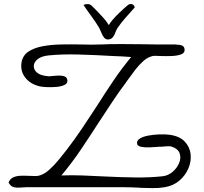

<svg xmlns="http://www.w3.org/2000/svg" viewBox="-20 -940 1021 963"><path d="M670 1Q653 0 635.5 -0.5Q618 -1 601 -1H112Q108 -1 103.5 -0.5Q99 0 94 0Q58 3 45 -2.5Q32 -8 23 -24Q30 -43 46.5 -50.5Q63 -58 85 -58.5Q107 -59 127 -58Q128 -58 129 -58Q144 -57 157 -57Q170 -57 179 -60Q203 -67 227.5 -89Q252 -111 274.5 -138.5Q297 -166 314 -188Q354 -240 392 -296.5Q430 -353 467 -410Q508 -475 550 -537Q592 -599 638 -654Q616 -656 593 -657Q570 -658 546 -659Q463 -664 377.5 -666.5Q292 -669 223 -662Q187 -658 168.5 -643Q150 -628 149.5 -609Q149 -590 166 -575.5Q183 -561 219 -558Q224 -557 230.5 -557.5Q237 -558 245 -559Q247 -559 248 -559Q262 -561 278 -561Q294 -561 305.5 -556Q317 -551 318 -536Q319 -521 302.5 -513.5Q286 -506 262 -504Q238 -502 214.5 -503Q191 -504 179 -507Q132 -518 106.5 -551Q81 -584 88 -627Q94 -662 122.5 -681Q151 -700 193.5 -708Q236 -716 285.5 -717Q335 -718 383 -717H385Q412 -716 437.5 -716Q463 -716 487 -717Q528 -719 587.5 -719Q647 -719 706 -718Q735 -717 762 -717Q789 -717 813 -717Q818 -717 822.5 -717Q827 -717 831 -717Q862 -718 883.5 -714.5Q905 -711 906 -691Q907 -674 887.5 -667Q868 -660 839.5 -659Q811 -658 787 -659H785Q769 -660 758 -660Q747 -660 742 -658Q719 -652 697.5 -632.5Q676 -613 658 -589.5Q640 -566 626 -546Q620 -538 617 -534Q614 -530 611 -525Q576 -479 542.5 -428Q509 -377 476 -327Q431 -257 385.5 -189.5Q340 -122 288 -60Q339 -62 393.5 -60Q448 -58 503 -55Q581 -51 656.5 -50Q732 -49 796 -56Q823 -59 845.5 -78Q868 -97 878.5 -122.5Q889 -148 881 -171Q873 -194 840 -205Q834 -207 820 -206.5Q806 -206 787 -204Q782 -204 780 -204Q757 -202 731.5 -201Q706 -200 688.5 -203.5Q671 -207 668 -217Q664 -234 680.5 -244.5Q697 -255 724 -260Q751 -265 780 -266Q809 -267 831 -264Q881 -257 906.5 -230Q932 -203 936 -167Q940 -131 925 -95.5Q910 -60 879.5 -34Q849 -8 806 -1Q777 4 745.5 3.5Q714 3 682 2Q679 1 676 1Q673 1 670 1ZM399 -915Q408 -920 420.5 -919.5Q433 -919 440 -911Q446 -906 461 -890.5Q476 -875 494.5 -855Q513 -835 526 -814Q532 -826 546 -842Q560 -858 576 -873.5Q592 -889 605 -900.5Q618 -912 622 -915Q627 -920 639 -919.5Q651 -919 656 -903Q635 -879 611 -852.5Q587 -826 567 -796Q565 -792 563 -787.5Q561 -783 559 -778Q555 -765 546 -753.5Q537 -742 521 -742Q510 -742 502 -751.5Q494 -761 488 -777Q485 -784 482 -790.5Q479 -797 477 -801Q461 -828 437 -860.5Q413 -893 399 -915Z"/></svg>

Font: Yuji Hentaigana Akari
Style: Regular
Weight: 400
Designer: Kataoka Yuji
Foundry: Kinuta Font Factory
Version: Version 3.002